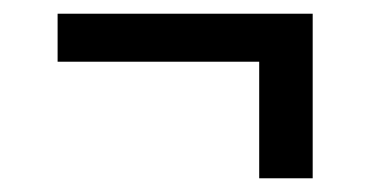

<svg xmlns="http://www.w3.org/2000/svg" viewBox="-20 -395 540 280"><path d="M358 -135V-305H64V-375H436V-135Z"/></svg>

Font: Zed Sans
Style: Regular
Weight: 400
Designer: Belleve Invis
Foundry: Belleve Invis
Version: Version 1.0.0; ttfautohint (v1.8.4)